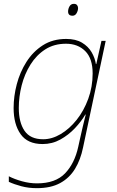

<svg xmlns="http://www.w3.org/2000/svg" viewBox="-20 -741 608 1001"><path d="M172 240Q129 240 91.5 230Q54 220 26 207V178Q55 193 94.5 204Q134 215 173 215Q269 215 319 163Q369 111 388 24L397 -17Q403 -45 411.5 -80.5Q420 -116 427 -144H425Q404 -108 370.5 -72.5Q337 -37 294.5 -13.5Q252 10 202 10Q124 10 87.5 -41.5Q51 -93 51 -178Q51 -239 67.5 -302Q84 -365 118 -418.5Q152 -472 203.5 -505Q255 -538 325 -538Q375 -538 407.5 -518.5Q440 -499 457.5 -469Q475 -439 480 -407H482L509 -528H531L413 28Q400 92 371 139.5Q342 187 293.5 213.5Q245 240 172 240ZM205 -15Q251 -15 296.5 -42Q342 -69 379.5 -116Q417 -163 440 -225.5Q463 -288 463 -358Q463 -436 424.5 -474.5Q386 -513 324 -513Q262 -513 216 -483.5Q170 -454 139 -404.5Q108 -355 93 -296Q78 -237 78 -178Q78 -103 108 -59Q138 -15 205 -15ZM358 -659Q335 -659 335 -681Q335 -695 342.5 -708Q350 -721 365 -721Q377 -721 382 -714Q387 -707 387 -699Q387 -686 379.5 -672.5Q372 -659 358 -659Z"/></svg>

Font: Noto Sans Thin
Style: Italic
Weight: 100
Italic angle: -12°
Designer: Monotype Design Team
Foundry: Monotype Imaging Inc.
Version: Version 2.013; ttfautohint (v1.8.4.7-5d5b)